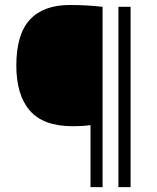

<svg xmlns="http://www.w3.org/2000/svg" viewBox="-20 -768 646 788"><path d="M351.5 0V-254.5Q333 -252 315.8 -251Q298.5 -250 278 -250Q158 -250 102.5 -314Q47 -378 47 -499Q47 -627.5 102.8 -687.5Q158.5 -747.5 266.5 -747.5Q303 -747.5 337.2 -745.5Q371.5 -743.5 401 -740V0ZM466 0V-740H516V0Z"/></svg>

Font: Encode Sans Condensed Thin Light
Style: Regular
Weight: 300
Version: Version 3.002